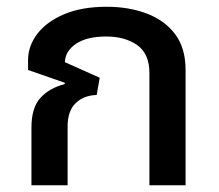

<svg xmlns="http://www.w3.org/2000/svg" viewBox="-20 -548 647 568"><path d="M73 0V-170Q73 -230 100 -259Q127 -288 171 -299L172 -303L63 -341V-370Q63 -412 90.5 -448Q118 -484 170 -506Q222 -528 296 -528Q361 -528 414 -508Q467 -488 498 -447Q529 -406 529 -341V0H422V-332Q422 -389 386 -414.5Q350 -440 294 -440Q237 -440 205 -418.5Q173 -397 172 -364L275 -318L266 -267Q228 -266 204 -243Q180 -220 180 -174V0Z"/></svg>

Font: Noto Sans Thai UI Med
Style: Regular
Weight: 500
Designer: Monotype Design Team
Foundry: Monotype Imaging Inc.
Version: Version 2.000;GOOG;noto-source:20170915:90ef993387c0